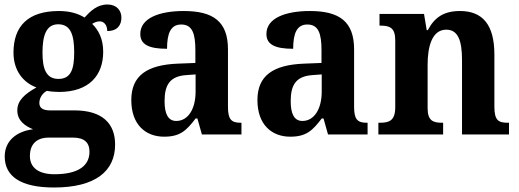

<svg xmlns="http://www.w3.org/2000/svg" viewBox="-20 -598 2308 854"><path d="M220 236C405 236 492 163 492 45C492 -48 436 -107 311 -107H203C172 -107 155 -117 155 -140C155 -165 172 -186 189 -194C200 -191 228 -189 242 -189C377 -189 439 -263 439 -368C439 -427 417 -465 390 -492C399 -497 409 -503 424 -503C441 -503 457 -488 457 -460C504 -460 520 -488 520 -520C520 -551 499 -578 458 -578C411 -578 382 -548 356 -520C327 -538 290 -549 242 -549C104 -549 40 -481 40 -364C40 -284 83 -231 142 -209C90 -180 57 -151 57 -107C57 -60 93 -37 127 -23C54 -14 1 28 1 98C1 187 73 236 220 236ZM240 -247C185 -247 169 -292 169 -364C169 -439 185 -490 239 -490C295 -490 310 -441 310 -365C310 -291 296 -247 240 -247ZM222 177C152 177 113 148 113 96C113 31 158 14 195 14H304C354 14 378 35 378 77C378 138 330 177 222 177Z M710 10C781 10 809 -17 850 -71H858L878 0H1054V-52H1050C1008 -52 994 -68 994 -123V-378C994 -503 928 -549 797 -549C690 -549 604 -518 604 -447C604 -400 642 -381 723 -381C723 -449 739 -489 786 -489C836 -489 849 -448 849 -374V-318L773 -315C633 -310 564 -261 564 -153C564 -42 629 10 710 10ZM764 -60C728 -60 712 -91 712 -148C712 -221 736 -259 809 -264L850 -267V-191C850 -112 816 -60 764 -60Z M1271 10C1342 10 1370 -17 1411 -71H1419L1439 0H1615V-52H1611C1569 -52 1555 -68 1555 -123V-378C1555 -503 1489 -549 1358 -549C1251 -549 1165 -518 1165 -447C1165 -400 1203 -381 1284 -381C1284 -449 1300 -489 1347 -489C1397 -489 1410 -448 1410 -374V-318L1334 -315C1194 -310 1125 -261 1125 -153C1125 -42 1190 10 1271 10ZM1325 -60C1289 -60 1273 -91 1273 -148C1273 -221 1297 -259 1370 -264L1411 -267V-191C1411 -112 1377 -60 1325 -60Z M1663 0H1951V-52H1947C1906 -52 1882 -61 1882 -117V-310C1882 -392 1902 -466 1965 -466C2018 -466 2035 -416 2035 -331V0H2244V-52H2240C2198 -52 2179 -61 2179 -123V-355C2179 -490 2125 -549 2026 -549C1952 -549 1912 -519 1883 -464H1878L1866 -536H1668V-484H1672C1713 -484 1738 -475 1738 -419V-121C1738 -61 1711 -52 1669 -52H1663Z"/></svg>

Font: Noto Serif Hebrew SemiCondensed
Style: Bold
Weight: 700
Width: 4
Designer: Monotype Design Team
Foundry: Monotype Imaging Inc.
Version: Version 2.004